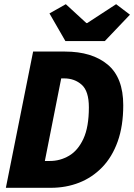

<svg xmlns="http://www.w3.org/2000/svg" viewBox="-20 -896 640 916"><path d="M8 0 138 -650H290Q419 -650 493.5 -588Q568 -526 568 -394Q568 -295 541.5 -221Q515 -147 467.5 -98Q420 -49 357.5 -24.5Q295 0 222 0ZM194 -128H218Q267 -128 309.5 -153Q352 -178 378 -234Q404 -290 404 -384Q404 -461 370 -491.5Q336 -522 286 -522H272ZM292 -700 216 -832 294 -876 392 -786H396L534 -876L600 -826L480 -700Z"/></svg>

Font: Source Code Pro ExtraLight Black
Style: Italic
Weight: 900
Italic angle: -11°
Monospace: yes
Version: Version 1.016;hotconv 1.0.116;makeotfexe 2.5.65601